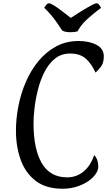

<svg xmlns="http://www.w3.org/2000/svg" viewBox="-20 -1139 658 1180"><path d="M365 21Q263 21 200 -27Q137 -75 107.5 -156Q78 -237 78 -336Q78 -411 93.5 -489Q109 -567 140 -638Q171 -709 217.5 -765Q264 -821 325.5 -854Q387 -887 463 -887Q528 -887 573 -863.5Q618 -840 618 -793Q618 -752 600.5 -729.5Q583 -707 567 -693Q544 -745 508.5 -777.5Q473 -810 411 -810Q356 -810 317 -778Q278 -746 252.5 -695Q227 -644 212.5 -585.5Q198 -527 192 -473Q186 -419 186 -382Q186 -223 237 -136Q288 -49 393 -49Q449 -49 492.5 -84Q536 -119 559 -186Q572 -172 578 -154Q584 -136 584 -117Q584 -83 553 -51Q522 -19 472 1Q422 21 365 21ZM413 -941Q398 -941 384 -943.5Q370 -946 362 -952Q355 -962 327 -1003.5Q299 -1045 252 -1091Q268 -1119 279 -1119Q294 -1119 328.5 -1094.5Q363 -1070 415 -1029Q448 -1051 481.5 -1071.5Q515 -1092 540.5 -1105.5Q566 -1119 574 -1119Q587 -1119 601 -1091Q547 -1050 518.5 -1023.5Q490 -997 477.5 -979.5Q465 -962 456 -946Q439 -941 413 -941Z"/></svg>

Font: Paprika
Style: Regular
Weight: 400
Designer: Eduardo Rodriguez Tunni
Foundry: Eduardo Rodriguez Tunni
Version: Version 1.010; ttfautohint (v1.8.3)